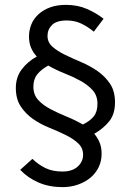

<svg xmlns="http://www.w3.org/2000/svg" viewBox="-20 -704 537 788"><path d="M117 -348Q117 -315 137 -293.5Q157 -272 187.5 -256Q218 -240 253.5 -225.5Q289 -211 320 -193Q349 -207 364.5 -226Q380 -245 380 -278Q380 -312 360 -334Q340 -356 310 -372.5Q280 -389 244.5 -403Q209 -417 178 -435Q149 -419 133 -399Q117 -379 117 -348ZM236 64Q182 64 138 45Q94 26 63 -7L113 -52Q138 -28 167 -14Q196 0 236 0Q276 0 298.5 -20Q321 -40 321 -69Q321 -97 300.5 -116Q280 -135 249.5 -150Q219 -165 183 -179.5Q147 -194 116.5 -215Q86 -236 65.5 -266.5Q45 -297 45 -343Q45 -387 69 -419Q93 -451 131 -472Q116 -488 107.5 -508Q99 -528 99 -554Q99 -580 108.5 -603.5Q118 -627 137.5 -645Q157 -663 185 -673.5Q213 -684 251 -684Q299 -684 337.5 -667Q376 -650 405 -627L365 -574Q341 -594 314 -607Q287 -620 254 -620Q212 -620 193.5 -601.5Q175 -583 175 -557Q175 -530 195.5 -512Q216 -494 247 -479Q278 -464 313.5 -449Q349 -434 380 -412.5Q411 -391 431.5 -360.5Q452 -330 452 -284Q452 -236 428.5 -206.5Q405 -177 367 -155Q381 -138 389 -118.5Q397 -99 397 -73Q397 -43 385 -18Q373 7 351.5 25Q330 43 300.5 53.5Q271 64 236 64Z"/></svg>

Font: Pinyin1712
Style: Regular
Weight: 400
Version: Version 1